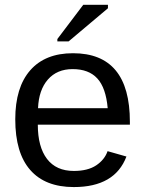

<svg xmlns="http://www.w3.org/2000/svg" viewBox="-20 -756 596 786"><path d="M134.8 -245.6Q134.8 -154.8 172.4 -105.5Q210 -56.2 282.2 -56.2Q339.4 -56.2 373.8 -79.1Q408.2 -102.1 420.4 -137.2L497.6 -115.2Q450.2 9.8 282.2 9.8Q165 9.8 103.8 -60.1Q42.5 -129.9 42.5 -267.6Q42.5 -398.4 103.8 -468.3Q165 -538.1 278.8 -538.1Q511.7 -538.1 511.7 -257.3V-245.6ZM420.9 -313Q413.6 -396.5 378.4 -434.8Q343.3 -473.1 277.3 -473.1Q213.4 -473.1 176 -430.4Q138.7 -387.7 135.7 -313ZM421.9 -722.2 260.7 -586.4H214.8V-596.2L320.8 -736.3H421.9Z"/></svg>

Font: Arimo Nerd Font
Style: Regular
Weight: 400
Designer: Steve Matteson
Foundry: Monotype Imaging Inc.
Version: Version 1.33;Nerd Fonts 3.2.1